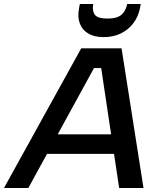

<svg xmlns="http://www.w3.org/2000/svg" viewBox="-62 -942 796 962"><path d="M445 -601H409L80 0H-42L345 -700H547L657 0H535ZM147 -269H555L536 -171H128ZM639 -899Q630 -857 605.5 -825Q581 -793 543.5 -774.5Q506 -756 457 -756Q410 -756 379.5 -774.5Q349 -793 337.5 -825.5Q326 -858 334 -900L338 -922H405Q399 -888 413 -868.5Q427 -849 476 -849Q525 -849 547 -868.5Q569 -888 575 -922H643Z"/></svg>

Font: Albert Sans SemiBold
Style: Italic
Weight: 600
Italic angle: -11.25°
Designer: Andreas Rasmussen
Foundry: a.Foundry
Version: Version 1.025